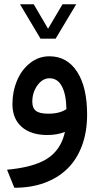

<svg xmlns="http://www.w3.org/2000/svg" viewBox="-20 -634 469 905"><path d="M170.4 -452.6 76.2 -610.8 74.2 -613.8H77.6H138.2H139.2L139.6 -612.8L206.5 -498.5L273.9 -612.8L274.4 -613.8H275.4H335.9H339.4L337.4 -610.8L242.7 -452.6L242.2 -451.7H241.2H171.9H170.9ZM213.4 -265.1Q180.7 -265.1 156.5 -231.9Q132.3 -198.7 132.3 -154.3Q132.3 -125 149.2 -111.6Q166 -98.1 208 -98.1Q261.2 -98.1 293 -119.6Q292 -189 271.7 -227.1Q251.5 -265.1 213.4 -265.1ZM212.9 -368.7Q295.9 -368.7 343.3 -296.1Q390.6 -223.6 390.6 -93.8Q390.6 -11.7 366 53.7Q341.3 119.1 296.4 162.4Q251.5 205.6 188.7 228.3Q126 251 49.3 251H47.9L44.9 244.6L18.1 178.2L13.2 166Q65.4 161.1 106 151.6Q146.5 142.1 177.2 127.7Q208 113.3 229.7 92.5Q251.5 71.8 265.1 46.1Q278.8 20.5 286.1 -12.2Q249.5 2.4 203.1 2.4Q125.5 2.4 82 -36.1Q38.6 -74.7 38.6 -143.1Q38.6 -202.1 60.1 -253.7Q81.5 -305.2 121.8 -336.9Q162.1 -368.7 212.9 -368.7Z"/></svg>

Font: Samim FD-WOL
Style: Medium-FD-WOL
Weight: 500
Foundry: DejaVu fonts team - Redesigned by Saber Rastikerdar
Version: Version 4.0.0